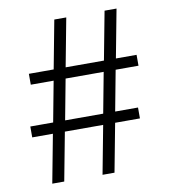

<svg xmlns="http://www.w3.org/2000/svg" viewBox="-82 -800 764 869"><g transform="rotate(-10 300.0 -365.0)"><path d="M88 0 130 -222H35V-272H140L175 -458H70V-508H184L226 -730H281L239 -508H415L457 -730H512L470 -508H565V-458H460L425 -272H530V-222H416L374 0H319L361 -222H185L143 0ZM195 -272H370L405 -458H230Z"/></g></svg>

Font: Tiny ExtraLight
Style: Regular
Weight: 200
Monospace: yes
Designer: Philipp Nurullin, Konstantin Bulenkov
Foundry: JetBrains
Version: Version 2.251; ttfautohint (v1.8.4.7-5d5b)